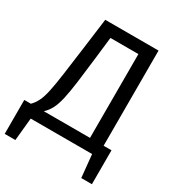

<svg xmlns="http://www.w3.org/2000/svg" viewBox="-200 -830 1016 1104"><g transform="rotate(30 307.5 -277.5)"><path d="M0 -74.4H43.6Q64.6 -95.4 77.9 -123.1Q91.3 -150.8 101 -196.7Q110.8 -242.6 121 -316.4Q131.3 -390.3 146.2 -503.1L172.8 -706.2H526.7V-74.4H579V150.8H508.2L493.3 0H471.3H108.2H85.6L70.8 150.8H0ZM436.4 -630.8H250.8L235.4 -496.9Q223.1 -390.3 213.6 -318.5Q204.1 -246.7 193.6 -200.3Q183.1 -153.8 167.9 -124.6Q152.8 -95.4 129.7 -74.4H436.4Z"/></g></svg>

Font: FiraCode Nerd Font
Style: Regular
Weight: 400
Designer: Carrois Corporate, Edenspiekermann AG, Nikita Prokopov
Foundry: Carrois Corporate, Edenspiekermann AG, Nikita Prokopov
Version: Version 6.002;Nerd Fonts 3.4.0